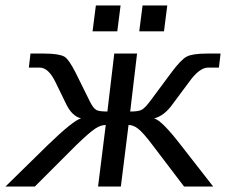

<svg xmlns="http://www.w3.org/2000/svg" viewBox="-20 -679 823 699"><path d="M371 -273C349 -273 335 -275 329 -280C322 -284 315 -294 307 -310L255 -415C239 -446 226 -466 214 -473C201 -480 177 -484 141 -484H91L85 -433H124C146 -433 165 -415 182 -380L220 -302C234 -272 252 -254 275 -248C256 -243 216 -211 153 -150L0 0H107L257 -150C290 -182 313 -202 327 -211C341 -220 353 -224 365 -224L337 0H420L448 -224C459 -224 470 -220 482 -211C494 -202 512 -182 536 -150L650 0H756L639 -150C592 -211 560 -243 541 -248C566 -254 589 -272 610 -302L668 -380C693 -415 716 -433 738 -433H777L783 -484H734C698 -484 673 -480 660 -473C646 -466 627 -446 604 -415L526 -310C514 -294 504 -284 497 -280C489 -275 475 -273 454 -273L479 -484H396ZM407 -565 419 -659H329L317 -565ZM577 -565 589 -659H499L487 -565Z"/></svg>

Font: Gamestation Text
Style: Italic
Weight: 400
Designer: Jonas Hecksher
Foundry: Jonas Hecksher, Playtypeª, e-types AS
Version: Version 1.003